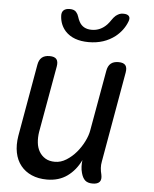

<svg xmlns="http://www.w3.org/2000/svg" viewBox="-55 -831 710 888"><g transform="rotate(5 300.0 -387.5)"><path d="M408 10Q385 10 373 -1Q361 -12 355 -35Q351 -49 350.5 -64.5Q350 -80 352 -94Q329 -46 290 -18Q251 10 196 10Q156 10 125 -3.5Q94 -17 74 -42Q54 -67 47 -102Q40 -137 47 -180L106 -515Q110 -538 123 -549Q136 -560 159 -560Q182 -560 191 -549Q200 -538 196 -515L141 -206Q137 -180 139.5 -156.5Q142 -133 152.5 -115Q163 -97 181 -86Q199 -75 226 -75Q253 -75 278.5 -91Q304 -107 324 -130.5Q344 -154 358 -182Q372 -210 376 -234L426 -515Q430 -538 443 -549Q456 -560 479 -560Q502 -560 511 -549Q520 -538 516 -515L442 -95Q439 -80 440 -65Q441 -50 445 -35Q450 -12 440.5 -1Q431 10 408 10ZM196 -750Q195 -767 204.5 -776Q214 -785 233 -785Q244 -785 251.5 -782Q259 -779 263 -774Q271 -765 274.5 -753Q278 -741 284 -730Q301 -698 342 -698Q383 -698 413 -730Q422 -740 429.5 -751.5Q437 -763 447 -772Q455 -778 462.5 -781.5Q470 -785 482 -785Q501 -785 508 -776Q515 -767 508 -750Q492 -709 456 -680Q405 -640 333 -640Q261 -640 224 -680Q198 -709 196 -750Z"/></g></svg>

Font: Maple Mono Normal NL
Style: Italic
Weight: 400
Italic angle: -10°
Monospace: yes
Designer: subframe7536
Version: Version 7.000